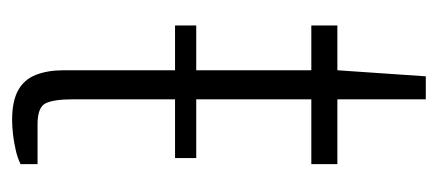

<svg xmlns="http://www.w3.org/2000/svg" viewBox="-223 -489 723 317"><g transform="rotate(90 138.5 -330.5)"><path d="M22 -258V-293H241V-258ZM178 11Q147 11 129 1Q111 -9 103.5 -28.5Q96 -48 96 -74V-483H22V-526H96L106 -672H144V-526H251V-483H144V-88Q144 -58 150.5 -44.5Q157 -31 185 -31H251V-3Q241 2 228 5Q215 8 202 9.5Q189 11 178 11Z"/></g></svg>

Font: Archivo SemiBold Thin
Style: Regular
Weight: 250
Version: Version 2.001